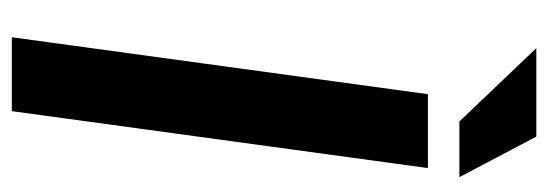

<svg xmlns="http://www.w3.org/2000/svg" viewBox="-314 -592 906 317"><g transform="rotate(90 138.5 -433.0)"><path d="M41 0H163L257 -687H135ZM180 -739H272L205 -866H59Z"/></g></svg>

Font: Ronzino Medium
Style: Italic
Weight: 500
Italic angle: -7.99998°
Designer: Nunzio Mazzaferro
Foundry: Collletttivo
Version: Version 1.000;Glyphs 3.3 (3337)